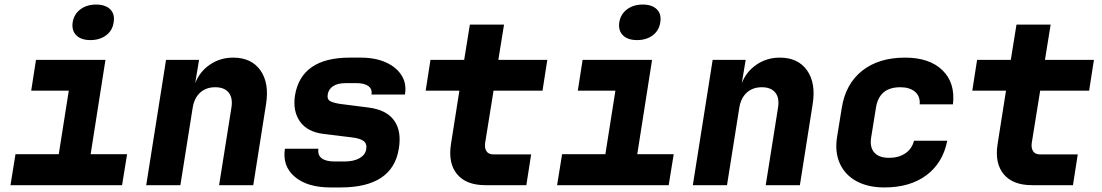

<svg xmlns="http://www.w3.org/2000/svg" viewBox="-20 -813 4840 843"><path d="M26 0 48 -136H238L282 -415H117L138 -550H443L378 -136H538L516 0ZM377 -637Q336 -637 315 -658Q294 -679 299 -715Q305 -751 333 -772Q361 -793 402 -793Q443 -793 464 -772Q485 -751 479 -715Q474 -679 446 -658Q418 -637 377 -637Z M622 0 709 -550H854L837 -448Q857 -499 902 -529.5Q947 -560 1004 -560Q1084 -560 1123.5 -504Q1163 -448 1148 -355L1092 0H942L996 -340Q1003 -383 984 -406.5Q965 -430 925 -430Q885 -430 859 -406.5Q833 -383 826 -340L772 0Z M1431 10Q1329 10 1274 -37Q1219 -84 1231 -160H1378Q1374 -132 1392.5 -118Q1411 -104 1449 -104H1493Q1533 -104 1558.5 -118.5Q1584 -133 1588 -158Q1592 -183 1575.5 -194.5Q1559 -206 1523 -210L1400 -225Q1329 -234 1297 -279.5Q1265 -325 1275 -393Q1302 -560 1516 -560H1563Q1628 -560 1674.5 -539Q1721 -518 1743.5 -481.5Q1766 -445 1758 -398H1611Q1615 -422 1597.5 -435Q1580 -448 1545 -448H1498Q1463 -448 1443 -435Q1423 -422 1419 -399Q1415 -376 1431.5 -368Q1448 -360 1479 -356L1597 -341Q1677 -331 1710.5 -284Q1744 -237 1731 -160Q1704 10 1475 10Z M2111 0Q2027 0 1987 -48Q1947 -96 1960 -180L1997 -415H1849L1870 -550H2018L2043 -705H2193L2168 -550H2383L2362 -415H2147L2110 -185Q2107 -163 2116 -149Q2125 -135 2147 -135H2312L2291 0Z M2426 0 2448 -136H2638L2682 -415H2517L2538 -550H2843L2778 -136H2938L2916 0ZM2777 -637Q2736 -637 2715 -658Q2694 -679 2699 -715Q2705 -751 2733 -772Q2761 -793 2802 -793Q2843 -793 2864 -772Q2885 -751 2879 -715Q2874 -679 2846 -658Q2818 -637 2777 -637Z M3022 0 3109 -550H3254L3237 -448Q3257 -499 3302 -529.5Q3347 -560 3404 -560Q3484 -560 3523.5 -504Q3563 -448 3548 -355L3492 0H3342L3396 -340Q3403 -383 3384 -406.5Q3365 -430 3325 -430Q3285 -430 3259 -406.5Q3233 -383 3226 -340L3172 0Z M3863 10Q3791 10 3740.5 -17.5Q3690 -45 3667.5 -95Q3645 -145 3655 -210L3676 -340Q3693 -445 3765.5 -502.5Q3838 -560 3954 -560Q4061 -560 4118 -504.5Q4175 -449 4164 -355H4018Q4021 -390 3997.5 -410Q3974 -430 3933 -430Q3840 -430 3826 -340L3805 -210Q3798 -167 3818.5 -143.5Q3839 -120 3884 -120Q3925 -120 3954.5 -139.5Q3984 -159 3993 -195H4139Q4120 -98 4048 -44Q3976 10 3863 10Z M4511 0Q4427 0 4387 -48Q4347 -96 4360 -180L4397 -415H4249L4270 -550H4418L4443 -705H4593L4568 -550H4783L4762 -415H4547L4510 -185Q4507 -163 4516 -149Q4525 -135 4547 -135H4712L4691 0Z"/></svg>

Font: JetBrains Mono NL ExtraBold
Style: Italic
Weight: 800
Italic angle: -9°
Monospace: yes
Designer: Philipp Nurullin, Konstantin Bulenkov
Foundry: JetBrains
Version: Version 2.305; ttfautohint (v1.8.4.7-5d5b)